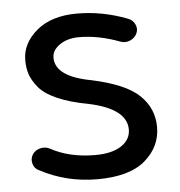

<svg xmlns="http://www.w3.org/2000/svg" viewBox="-46 -599 623 664"><g transform="rotate(-5 265.5 -266.5)"><path d="M266 22Q158 22 67 -27Q51 -34 46.5 -51.5Q42 -69 51 -83Q60 -97 77.5 -101.5Q95 -106 111 -98Q176 -62 266 -62Q324 -62 356.5 -83.5Q389 -105 389 -140Q389 -212 259 -240Q193 -252 149.5 -271.5Q106 -291 86.5 -315.5Q67 -340 60 -361.5Q53 -383 53 -410Q53 -468 104.5 -511.5Q156 -555 245 -555Q333 -555 419 -522Q436 -516 443.5 -500Q451 -484 444 -469Q437 -453 420 -446Q403 -439 387 -445Q313 -473 245 -473Q205 -473 178 -454.5Q151 -436 151 -410Q151 -344 275 -321Q392 -296 439.5 -250.5Q487 -205 487 -140Q487 -72 432.5 -25Q378 22 266 22Z"/></g></svg>

Font: Hoogli
Style: Bold
Weight: 700
Designer: Anand Singh Naorem
Foundry: Brand New Type
Version: Version 1.00 b007